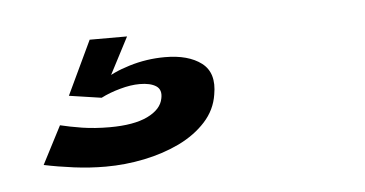

<svg xmlns="http://www.w3.org/2000/svg" viewBox="-27 -37 424 223"><g transform="rotate(-5 184.5 74.0)"><path d="M89.1 148.5Q111.8 148.5 134.2 143.9Q156.5 139.3 175.3 130.3Q194.1 121.2 206.6 107.5Q219.1 93.8 221.8 76Q226.3 51.1 211 39.4Q195.7 27.8 168.5 27.8Q147 27.8 126.8 34Q106.6 40.2 95.9 48.4L91.2 68.4Q101.1 63.3 113.5 59.9Q125.9 56.4 136.5 56.4Q149 56.4 155.7 60.8Q162.3 65.2 160.2 75.1Q157.9 87.8 141.8 95.6Q125.8 103.3 97.6 103.3Q80.3 103.3 65.5 101Q50.8 98.6 40.2 96L17.3 140.3Q33.5 143.7 52 146.1Q70.5 148.5 89.1 148.5ZM91.2 68.4 126.8 0H83.2L53.5 62.8Z"/></g></svg>

Font: Anybody Thin
Style: Italic
Weight: 100
Italic angle: -10°
Designer: Tyler Finck
Foundry: Etcetera Type Company
Version: Version 1.114;gftools[0.9.25]